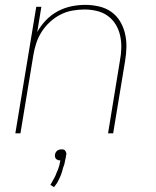

<svg xmlns="http://www.w3.org/2000/svg" viewBox="-20 -548 640 789"><path d="M43 0 129 -520H150L133 -416Q147 -442 168.5 -464.5Q190 -487 217 -501.5Q244 -516 273 -522Q302 -528 330 -528Q359 -528 387 -521.5Q415 -515 437 -499.5Q459 -484 473 -461Q487 -438 493.5 -411Q500 -384 499.5 -355Q499 -326 494 -297L445 0H424L473 -300Q478 -326 478.5 -352Q479 -378 473.5 -402.5Q468 -427 455 -448Q442 -469 422.5 -483Q403 -497 378 -503Q353 -509 327 -509Q303 -509 277.5 -504.5Q252 -500 228.5 -488Q205 -476 185 -457.5Q165 -439 151 -417Q137 -395 129 -370.5Q121 -346 117 -321L64 0ZM202 221 187 212 195 198Q196 195 198.5 191.5Q201 188 202.5 184.5Q204 181 206 177.5Q208 174 209.5 170Q211 166 212 163Q213 160 215 156Q217 152 218.5 148Q220 144 221 140.5Q222 137 223.5 132.5Q225 128 225 126L228 111H225Q222 111 220 110.5Q218 110 215.5 108.5Q213 107 211 105.5Q209 104 208 101.5Q207 99 206 96Q205 93 206 91V88Q206 86 207 83Q208 80 209.5 77.5Q211 75 213 73Q215 71 217.5 69.5Q220 68 223.5 67Q227 66 228 66H233Q236 66 238.5 66Q241 66 243 67Q245 68 247 70Q249 72 250 74.5Q251 77 252 80Q253 83 253 84L252 88Q251 93 250.5 98Q250 103 248.5 107.5Q247 112 246.5 117Q246 122 244.5 127Q243 132 241 136.5Q239 141 238 146Q237 151 235.5 155.5Q234 160 232.5 165Q231 170 228.5 175.5Q226 181 224 185.5Q222 190 219 195.5Q216 201 215 203L213 206Z"/></svg>

Font: Iosevka Aile Thin Oblique
Style: Regular
Weight: 100
Italic angle: -9°
Designer: Belleve Invis
Foundry: Belleve Invis
Version: Version 31.1.0; ttfautohint (v1.8.4)